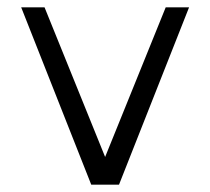

<svg xmlns="http://www.w3.org/2000/svg" viewBox="-20 -506 576 526"><path d="M230 0H306L498 -486H434L268 -76L102 -486H38Z"/></svg>

Font: Meta Space Icons Icons
Style: Regular
Weight: 400
Designer: Meta Pool / Florian Karsten
Foundry: Meta Pool / Florian Karsten
Version: Version 2.000;Glyphs 3.2 (3187)